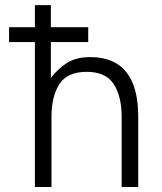

<svg xmlns="http://www.w3.org/2000/svg" viewBox="-20 -743 644 763"><path d="M463.4 0V-279.3Q463.4 -359.4 432.1 -408.4Q400.9 -457.5 324.2 -457.5Q247.1 -457.5 215.8 -408.4Q184.6 -359.4 184.6 -279.3V0H118.7V-575.7H16.1V-634.8H118.7V-722.7H182.1V-634.8H330.6V-575.7H182.1V-433.1Q207.5 -466.8 243.9 -491.5Q280.3 -516.1 338.9 -516.1Q529.3 -516.1 529.3 -279.3V0Z"/></svg>

Font: Giphurs Light
Style: Regular
Weight: 300
Version: Version 0.920; ttfautohint (v1.8.4.7-5d5b)